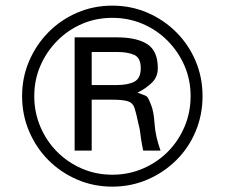

<svg xmlns="http://www.w3.org/2000/svg" viewBox="-20 -659 908 692"><path d="M710 -312.5Q710 -245.1 685.1 -185.5Q660.2 -126 615.2 -81.5Q570.3 -37.1 511.2 -11.7Q452.1 13.7 384.8 13.7Q317.4 13.7 258.3 -11.7Q199.2 -37.1 154.8 -81.5Q110.4 -126 85 -185.5Q59.6 -245.1 59.6 -312.5Q59.6 -379.9 85 -439Q110.4 -498 154.8 -543Q199.2 -587.9 258.3 -613.3Q317.4 -638.7 384.8 -638.7Q452.1 -638.7 511.2 -613.3Q570.3 -587.9 615.2 -543Q660.2 -498 685.1 -439Q710 -379.9 710 -312.5ZM667 -312.5Q667 -371.1 645 -421.9Q623 -472.7 584.5 -511.7Q545.9 -550.8 494.6 -572.8Q443.4 -594.7 384.8 -594.7Q326.2 -594.7 275.4 -572.8Q224.6 -550.8 186 -511.7Q147.5 -472.7 125.5 -421.9Q103.5 -371.1 103.5 -312.5Q103.5 -253.9 125.5 -202.1Q147.5 -150.4 186 -111.8Q224.6 -73.2 275.4 -51.3Q326.2 -29.3 384.8 -29.3Q443.4 -29.3 494.6 -51.3Q545.9 -73.2 584.5 -111.8Q623 -150.4 645 -202.1Q667 -253.9 667 -312.5ZM496.1 -116.2Q490.2 -144.5 488.3 -158.7Q486.3 -172.9 484.9 -184.6Q483.4 -196.3 478.5 -214.8Q470.7 -252 464.8 -270Q459 -288.1 441.4 -293.9Q423.8 -299.8 378.9 -299.8H310.5V-116.2H249V-524.4H400.4Q472.7 -524.4 510.7 -500Q548.8 -475.6 548.8 -413.1Q548.8 -381.8 527.3 -360.8Q505.9 -339.8 475.6 -325.2Q492.2 -318.4 500 -315.9Q507.8 -313.5 512.2 -307.6Q516.6 -301.8 524.4 -281.2Q534.2 -257.8 537.1 -212.9Q540 -168 558.6 -116.2ZM487.3 -413.1Q487.3 -450.2 464.4 -460.9Q441.4 -471.7 400.4 -471.7H310.5V-352.5H400.4Q441.4 -352.5 464.4 -364.7Q487.3 -377 487.3 -413.1Z"/></svg>

Font: Namkio Khamti
Style: Regular
Weight: 400
Designer: Debbi Hosken
Foundry: SIL International
Version: Version 3.917